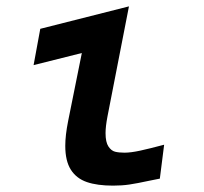

<svg xmlns="http://www.w3.org/2000/svg" viewBox="-20 -575 640 603"><path d="M185 -117Q185 -150 194 -195L237 -408.5L85.5 -370.5L106.5 -484.5L385 -555L317.5 -209Q311.5 -177.5 311.5 -157Q311.5 -128.5 320.5 -115Q329.5 -101.5 341.5 -98.5Q353.5 -95.5 371 -95.5Q391 -95.5 420.8 -102Q450.5 -108.5 495.5 -120.5L482 -14L449.5 -7.5Q410 1 386.5 4.5Q363 8 335 8Q285.5 8 252.8 -3.2Q220 -14.5 202.5 -42Q185 -69.5 185 -117Z"/></svg>

Font: JuliaMono
Style: Bold Italic
Weight: 700
Italic angle: -9°
Monospace: yes
Designer: cormullion
Foundry: corm
Version: Version 0.057; ttfautohint (v1.8.4)